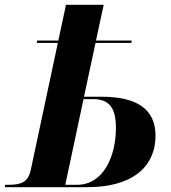

<svg xmlns="http://www.w3.org/2000/svg" viewBox="-44 -780 712 800"><path d="M-24 0H316C529 0 604 -102 604 -214C604 -326 526 -377 378 -377H306L354 -601H503L505 -611H356L388 -760H231L199 -611H111L109 -601H197L84 -71C73 -20 43 -10 -9 -10H-22ZM277 -10H228L304 -367H345C415 -367 439 -325 439 -247C439 -132 389 -10 277 -10Z"/></svg>

Font: Noto Serif Display
Style: Bold Italic
Weight: 700
Italic angle: -12°
Designer: Monotype Design Team
Foundry: Monotype Imaging Inc.
Version: Version 2.009